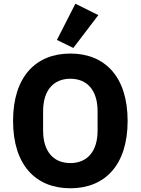

<svg xmlns="http://www.w3.org/2000/svg" viewBox="-20 -997 754 1029"><path d="M507 -916 384 -977 285 -783 373 -740ZM357 12C542 12 664 -112 664 -349C664 -586 542 -710 357 -710C172 -710 50 -586 50 -349C50 -112 172 12 357 12ZM357 -123C266 -123 211 -186 211 -297V-401C211 -512 266 -575 357 -575C448 -575 503 -512 503 -401V-297C503 -186 448 -123 357 -123Z"/></svg>

Font: IBM Plex Devanagari
Style: Bold
Weight: 700
Designer: Mike Abbink, Paul van der Laan, Pieter van Rosmalen, Erin McLaughlin
Foundry: Bold Monday
Version: Version 1.0